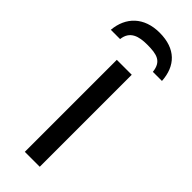

<svg xmlns="http://www.w3.org/2000/svg" viewBox="-272 -765 791 791"><g transform="rotate(45 123.0 -370.0)"><path d="M125 -740C34 -740 -19 -686 -26 -606H28C34 -658 75 -669 123 -669C180 -669 213 -661 219 -606H272C267 -688 219 -740 125 -740ZM166 0V-536H79V0Z"/></g></svg>

Font: Noto Sans Thai
Style: Regular
Weight: 400
Designer: Monotype Design Team
Foundry: Monotype Imaging Inc.
Version: Version 1.901